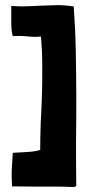

<svg xmlns="http://www.w3.org/2000/svg" viewBox="-20 -729 361 750"><path d="M246 1C274 1 266 3 278 -2C277 -57 277 -116 277 -175C278 -234 278 -293 278 -352C278 -411 277 -471 276 -530C275 -589 272 -647 268 -704C247 -707 226 -709 205 -709C184 -708 164 -708 143 -707C118 -706 92 -704 67 -704C52 -704 38 -705 24 -706V-641C24 -618 26 -601 30 -588C46 -589 65 -589 85 -587C96 -586 107 -585 118 -585C125 -585 133 -586 140 -586C143 -552 145 -516 145 -478V-445C145 -418 145 -391 144 -363C143 -324 141 -285 139 -248C138 -211 137 -176 137 -143C120 -138 101 -136 82 -135C63 -134 46 -133 30 -132C29 -111 27 -89 26 -67C25 -44 26 -22 27 -1L124 0H164H203C218 0 233 0 246 1Z"/></svg>

Font: Londrina Solid CC
Style: CC
Weight: 400
Designer: Marcelo Magalhaes
Foundry: Tipos Pereira
Version: Version 1.003;FEAKit 1.0